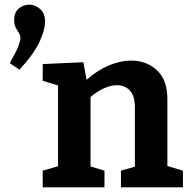

<svg xmlns="http://www.w3.org/2000/svg" viewBox="-20 -807 818 827"><path d="M41 -721Q41 -754 61 -770.5Q81 -787 106 -787Q131 -787 152.5 -768.5Q174 -750 174 -713Q174 -678 149.5 -625.5Q125 -573 64 -507L22 -535Q49 -582 58.5 -606.5Q68 -631 68 -642Q68 -655 61 -665.5Q54 -676 47.5 -689Q41 -702 41 -721ZM164 0V-72L230 -91V-439L164 -459V-531L339 -539L353 -463Q400 -505 449.5 -525.5Q499 -546 545 -546Q612 -546 657 -503.5Q702 -461 701 -375V-92L768 -72V0H501V-72L561 -89V-345Q561 -394 539.5 -417Q518 -440 484 -440Q458 -440 428.5 -427Q399 -414 370 -389V-90L430 -72V0Z"/></svg>

Font: Bitter
Style: Bold
Weight: 700
Designer: Sol Matas, and Bitter project Authors
Foundry: Sol Matas
Version: Version 2.001